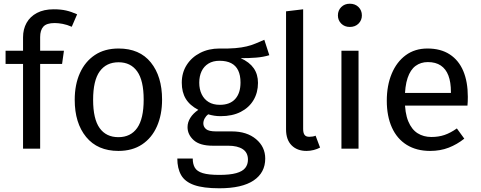

<svg xmlns="http://www.w3.org/2000/svg" viewBox="-20 -800 2589 1033"><path d="M269 -750Q307 -750 335.5 -743.5Q364 -737 395 -723L366 -656Q341 -667 317.5 -671.5Q294 -676 274 -676Q231 -676 213.5 -657Q196 -638 196 -600V0H104V-599Q104 -643 123 -677Q142 -711 179 -730.5Q216 -750 269 -750ZM10 -527H324L314 -456H10Z M618 -539Q731 -539 791.5 -464Q852 -389 852 -264Q852 -183 824.5 -120.5Q797 -58 744.5 -23Q692 12 617 12Q505 12 443.5 -63Q382 -138 382 -263Q382 -345 410 -407Q438 -469 490.5 -504Q543 -539 618 -539ZM618 -465Q552 -465 516.5 -416Q481 -367 481 -263Q481 -160 516 -111Q551 -62 617 -62Q683 -62 718 -111.5Q753 -161 753 -264Q753 -367 718 -416Q683 -465 618 -465Z M1402 -586 1429 -503Q1396 -493 1358 -490Q1320 -487 1275 -487Q1322 -466 1345 -433Q1368 -400 1368 -354Q1368 -302 1344 -261.5Q1320 -221 1275 -198Q1230 -175 1167 -175Q1149 -175 1133 -177.5Q1117 -180 1100 -185Q1089 -177 1081.5 -163.5Q1074 -150 1074 -136Q1074 -118 1088.5 -105.5Q1103 -93 1143 -93H1227Q1308 -93 1357.5 -51.5Q1407 -10 1407 53Q1407 129 1344.5 171Q1282 213 1160 213Q1074 213 1024.5 195.5Q975 178 954.5 142Q934 106 934 53H1017Q1017 83 1028.5 102.5Q1040 122 1071 131.5Q1102 141 1160 141Q1217 141 1251 131.5Q1285 122 1299.5 103.5Q1314 85 1314 59Q1314 21 1286 2.5Q1258 -16 1208 -16H1125Q1055 -16 1022 -46Q989 -76 989 -116Q989 -142 1004 -166Q1019 -190 1047 -209Q1001 -233 979.5 -268.5Q958 -304 958 -355Q958 -409 984.5 -450.5Q1011 -492 1057 -515.5Q1103 -539 1161 -539Q1210 -538 1245.5 -541Q1281 -544 1307.5 -550.5Q1334 -557 1356.5 -566.5Q1379 -576 1402 -586ZM1161 -473Q1126 -473 1101.5 -458Q1077 -443 1064.5 -416.5Q1052 -390 1052 -355Q1052 -320 1065 -293Q1078 -266 1102.5 -251Q1127 -236 1163 -236Q1217 -236 1245.5 -267.5Q1274 -299 1274 -356Q1274 -395 1261.5 -421Q1249 -447 1224 -460Q1199 -473 1161 -473Z M1629 12Q1579 12 1549 -18Q1519 -48 1519 -104V-739L1611 -750V-106Q1611 -85 1618.5 -74.5Q1626 -64 1644 -64Q1654 -64 1662.5 -65.5Q1671 -67 1678 -70L1702 -6Q1687 2 1668 7Q1649 12 1629 12Z M1817 -527H1909V0H1817ZM1862 -780Q1891 -780 1909 -762Q1927 -744 1927 -717Q1927 -691 1909 -673Q1891 -655 1862 -655Q1834 -655 1816 -673Q1798 -691 1798 -717Q1798 -744 1816 -762Q1834 -780 1862 -780Z M2280 -539Q2351 -539 2399.5 -507.5Q2448 -476 2472.5 -418Q2497 -360 2497 -279Q2497 -266 2496.5 -253.5Q2496 -241 2495 -232H2143V-300H2406Q2406 -302 2406 -303.5Q2406 -305 2406 -306Q2406 -358 2392.5 -393.5Q2379 -429 2351.5 -447.5Q2324 -466 2282 -466Q2244 -466 2216 -445.5Q2188 -425 2173 -380.5Q2158 -336 2158 -265Q2158 -192 2176.5 -147.5Q2195 -103 2227 -83Q2259 -63 2301 -63Q2340 -63 2372 -74Q2404 -85 2438 -109L2478 -54Q2439 -23 2394 -5.5Q2349 12 2294 12Q2221 12 2168.5 -20.5Q2116 -53 2088.5 -114Q2061 -175 2061 -258Q2061 -340 2087.5 -403.5Q2114 -467 2163 -503Q2212 -539 2280 -539Z"/></svg>

Font: Fira Sans Variable
Style: Regular
Weight: 400
Designer: Carrois Corporate & Edenspiekermann AG
Foundry: Carrois Corporate GbR & Edenspiekermann AG
Version: Version 4.202